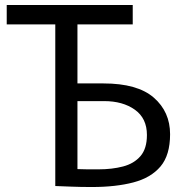

<svg xmlns="http://www.w3.org/2000/svg" viewBox="-20 -748 741 771"><path d="M349 3Q304 3 267 1.5Q230 0 202 -1V-650H7V-728H513V-650H291V-413H395Q532 -413 597.5 -356Q663 -299 663 -209Q663 -125 624.5 -79.5Q586 -34 515.5 -15.5Q445 3 349 3ZM376 -68Q430 -68 474 -79.5Q518 -91 544 -121Q570 -151 570 -206Q570 -273 521.5 -307.5Q473 -342 398 -342H291V-69Q309 -68 331 -68Q353 -68 376 -68Z"/></svg>

Font: Murecho
Style: Regular
Weight: 400
Designer: Neil Summerour
Foundry: Positype
Version: Version 1.010; ttfautohint (v1.8.3)